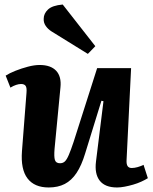

<svg xmlns="http://www.w3.org/2000/svg" viewBox="-20 -814 674 848"><path d="M5 -480Q22 -491 48.5 -501.5Q75 -512 103.5 -519.5Q132 -527 155 -527Q204 -527 228 -501.5Q252 -476 247 -428L221 -157Q218 -122 222.5 -107.5Q227 -93 245 -93Q258 -93 266.5 -101Q275 -109 284 -130Q293 -151 305 -187L409 -513H559L539 -107Q538 -89 543.5 -80.5Q549 -72 562 -72Q574 -72 588 -76Q602 -80 614 -86L633 -27Q620 -19 603.5 -11.5Q587 -4 568 1.5Q549 7 530.5 10.5Q512 14 497 14Q444 14 420.5 -16Q397 -46 404 -101L437 -367L428 -369L356 -136Q340 -83 318 -50Q296 -17 266 -1.5Q236 14 195 14Q132 14 101.5 -26Q71 -66 77 -146L97 -404Q99 -427 93 -435Q87 -443 73 -443Q63 -443 51 -439Q39 -435 26 -427ZM401 -610 368 -576 208 -675Q192 -685 182 -699.5Q172 -714 173 -731Q173 -754 192 -772Q211 -790 257 -794Z"/></svg>

Font: Literata 18pt
Style: Bold Italic
Weight: 700
Italic angle: -2°
Designer: Latin by Veronika Burian and Jose Scaglione. Greek by Irene Vlachou. Cyrillic by Vera Evstafieva
Foundry: TypeTogether
Version: Version 3.103;gftools[0.9.29]